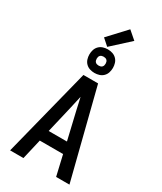

<svg xmlns="http://www.w3.org/2000/svg" viewBox="-284 -1287 1169 1384"><g transform="rotate(30 300.0 -594.5)"><path d="M53 0 239 -735H361L547 0H436L397 -168H203L164 0ZM224 -260H376L322 -490Q317 -515 311 -539.5Q305 -564 300 -588Q295 -564 289 -539.5Q283 -515 278 -490ZM300 -787Q280 -787 261 -793Q242 -799 228 -813Q214 -827 208 -846Q202 -865 202 -885Q202 -905 208 -924Q214 -943 228 -957Q242 -971 261 -977Q280 -983 300 -983Q320 -983 339 -977Q358 -971 372 -957Q386 -943 392 -924Q398 -905 398 -885Q398 -865 392 -846Q386 -827 372 -813Q358 -799 339 -793Q320 -787 300 -787ZM300 -848Q307 -848 314.5 -850Q322 -852 327.5 -857.5Q333 -863 335 -870.5Q337 -878 337 -885Q337 -892 335 -899.5Q333 -907 327.5 -912.5Q322 -918 314.5 -920Q307 -922 300 -922Q293 -922 285.5 -920Q278 -918 272.5 -912.5Q267 -907 265 -899.5Q263 -892 263 -885Q263 -878 265 -870.5Q267 -863 272.5 -857.5Q278 -852 285.5 -850Q293 -848 300 -848ZM286 -996 232 -1044 367 -1189 434 -1131Z"/></g></svg>

Font: Iosevka Aile Semibold
Style: Regular
Weight: 600
Designer: Belleve Invis
Foundry: Belleve Invis
Version: Version 31.1.0; ttfautohint (v1.8.4)